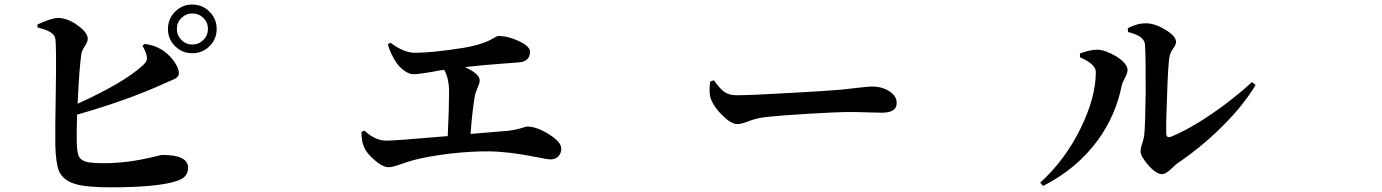

<svg xmlns="http://www.w3.org/2000/svg" viewBox="-20 -801 6040 839"><path d="M461.9 17.6Q353.5 17.6 305.7 2Q254.9 -13.7 237.3 -54.7Q223.6 -88.9 221.7 -168.9Q220.7 -226.6 223.6 -389.6Q227.5 -618.2 220.7 -636.7Q215.8 -652.3 195.3 -663.1Q179.7 -671.9 143.6 -681.6V-693.4Q144.5 -693.4 146.5 -695.3Q207 -722.7 234.4 -722.7Q276.4 -721.7 320.3 -689.5Q363.3 -658.2 363.3 -631.8Q363.3 -618.2 351.1 -600.1Q338.9 -582 335.9 -567.4Q326.2 -505.9 319.3 -347.7Q523.4 -440.4 605.5 -516.6Q617.2 -527.3 620.1 -536.1Q624 -545.9 620.1 -560.5Q615.2 -580.1 602.5 -600.6L612.3 -609.4Q661.1 -602.5 695.3 -578.1Q725.6 -556.6 744.1 -527.3Q761.7 -501 761.7 -481.4Q761.7 -468.8 750 -460Q743.2 -455.1 720.7 -446.3Q705.1 -439.5 696.3 -435.5Q541 -364.3 316.4 -299.8Q316.4 -296.9 316.4 -290Q314.5 -206.1 315.4 -180.7Q316.4 -137.7 323.2 -120.1Q332 -100.6 357.4 -93.8Q379.9 -87.9 435.5 -87.9Q540 -87.9 658.2 -117.2Q684.6 -124 689.5 -124Q801.8 -124 801.8 -68.4Q801.8 -25.4 753.9 -10.7Q671.9 17.6 461.9 17.6ZM820.3 -568.4Q776.4 -568.4 745.1 -599.1Q713.9 -629.9 713.9 -674.3Q713.9 -718.8 745.1 -750Q776.4 -781.2 820.3 -781.2Q864.3 -781.2 895.5 -750Q926.8 -718.8 926.8 -674.3Q926.8 -629.9 895.5 -599.1Q864.3 -568.4 820.3 -568.4ZM820.3 -742.2Q793 -742.2 772.9 -722.7Q752.9 -703.1 752.9 -674.8Q752.9 -646.5 772.5 -626.5Q792 -606.4 820.3 -606.4Q848.6 -606.4 868.7 -626.5Q888.7 -646.5 888.7 -674.8Q888.7 -703.1 868.7 -722.7Q848.6 -742.2 820.3 -742.2Z M1678.7 -70.3Q1651.4 -70.3 1614.3 -103.5Q1581.1 -132.8 1570.3 -159.2Q1559.6 -183.6 1559.6 -224.6L1572.3 -230.5Q1619.1 -186.5 1668 -186.5Q1709 -186.5 1910.2 -204.1Q1927.7 -205.1 1936.5 -206.1Q1942.4 -331.1 1942.4 -399.4Q1942.4 -458 1920.9 -496.1Q1899.4 -493.2 1864.3 -486.3Q1805.7 -476.6 1787.1 -476.6Q1767.6 -476.6 1745.1 -493.2Q1724.6 -507.8 1710 -530.3Q1684.6 -570.3 1674.8 -607.4L1686.5 -614.3Q1744.1 -570.3 1793.9 -570.3Q1867.2 -570.3 2004.9 -591.8Q2090.8 -606.4 2137.7 -634.8Q2150.4 -643.6 2158.2 -643.6Q2201.2 -643.6 2248 -621.1Q2295.9 -598.6 2295.9 -575.2Q2295.9 -532.2 2247.1 -528.3Q2234.4 -527.3 2194.3 -524.4Q2085.9 -516.6 2011.7 -507.8Q2076.2 -478.5 2076.2 -449.2Q2076.2 -438.5 2066.4 -416Q2056.6 -393.6 2054.7 -380.9Q2043.9 -317.4 2036.1 -215.8Q2134.8 -224.6 2200.2 -229.5Q2234.4 -233.4 2264.6 -243.2Q2278.3 -248 2284.2 -248Q2324.2 -248 2377.9 -214.8Q2432.6 -180.7 2432.6 -151.4Q2432.6 -130.9 2419.9 -117.7Q2407.2 -104.5 2386.7 -104.5Q2373 -104.5 2325.2 -114.3Q2204.1 -138.7 2117.2 -139.6Q2043.9 -140.6 1947.3 -129.9Q1851.6 -118.2 1788.1 -101.6Q1769.5 -96.7 1738.3 -85.9Q1695.3 -70.3 1678.7 -70.3Z M3202.1 -258.8Q3174.8 -258.8 3136.7 -296.9Q3099.6 -333 3085.9 -370.1Q3077.1 -393.6 3083 -444.3L3099.6 -450.2Q3101.6 -448.2 3104.5 -443.4Q3128.9 -411.1 3142.6 -401.4Q3164.1 -384.8 3197.3 -384.8Q3265.6 -384.8 3443.4 -395.5Q3586.9 -403.3 3656.2 -409.2Q3686.5 -412.1 3733.4 -418Q3776.4 -422.9 3789.1 -422.9Q3834 -422.9 3866.2 -402.3Q3898.4 -381.8 3898.4 -350.6Q3898.4 -308.6 3834 -308.6Q3817.4 -308.6 3783.2 -309.6Q3731.4 -311.5 3692.4 -311.5Q3637.7 -311.5 3508.8 -303.7Q3381.8 -295.9 3324.2 -289.1Q3286.1 -285.2 3246.1 -269.5Q3218.8 -258.8 3202.1 -258.8Z M4538.1 11.7 4525.4 -2.9Q4633.8 -100.6 4703.1 -242.2Q4768.6 -377 4768.6 -486.3Q4768.6 -520.5 4699.2 -550.8V-567.4Q4745.1 -584 4774.4 -584Q4810.5 -583 4857.4 -554.7Q4907.2 -523.4 4907.2 -495.1Q4907.2 -481.4 4894.5 -458Q4883.8 -438.5 4881.8 -427.7Q4855.5 -294.9 4774.4 -184.6Q4683.6 -62.5 4538.1 11.7ZM5057.6 -40Q5032.2 -40 4997.1 -80.1Q4963.9 -118.2 4963.9 -140.6Q4963.9 -151.4 4969.7 -169.9Q4978.5 -194.3 4980.5 -214.8Q4984.4 -253.9 4986.3 -393.6Q4987.3 -540 4983.4 -606.4Q4980.5 -644.5 4909.2 -661.1L4908.2 -677.7Q4948.2 -699.2 4987.3 -699.2Q5026.4 -699.2 5072.8 -670.9Q5119.1 -642.6 5119.1 -618.2Q5119.1 -605.5 5106.4 -588.9Q5092.8 -569.3 5089.8 -550.8Q5084 -510.7 5080.1 -389.6Q5075.2 -275.4 5076.2 -218.8Q5076.2 -195.3 5098.6 -204.1Q5178.7 -237.3 5274.4 -302.7Q5366.2 -365.2 5451.2 -442.4L5466.8 -429.7Q5409.2 -334 5311.5 -239.3Q5226.6 -156.2 5126 -87.9Q5118.2 -83 5103.5 -68.4Q5075.2 -40 5057.6 -40Z"/></svg>

Font: Bpmf GenYo Min B
Style: B
Weight: 700
Foundry: But Ko
Version: Version 1.320